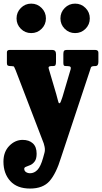

<svg xmlns="http://www.w3.org/2000/svg" viewBox="-46 -802 576 1085"><path d="M-26.5 111.5Q-26.5 56 6.5 22.2Q39.5 -11.5 82 -11.5Q118 -11.5 139.5 8Q161 27.5 161 66.5Q161 95.5 150.2 110Q139.5 124.5 125.8 130.5Q112 136.5 101.5 140.2Q91 144 91 151.5Q91 164 101 170.5Q111 177 124 177Q147.5 177 165.8 157.8Q184 138.5 197.5 90L204.5 64.5Q210 47.5 206 27.5Q202 7.5 195 -7.5L42.5 -405Q35.5 -419 34 -423.8Q32.5 -428.5 17.5 -428.5H14Q3 -428.5 -2 -431.8Q-7 -435 -7 -445.5V-506.5Q-7 -520 10 -520H248.5Q270.5 -520 270.5 -496.5V-454.5Q270.5 -439.5 267.5 -434Q264.5 -428.5 253 -428.5H243.5Q224.5 -428.5 229.5 -413.5L272 -269.5Q278.5 -247 281.8 -232.8Q285 -218.5 289 -218.5Q294.5 -218.5 297.5 -227.5Q300.5 -236.5 307 -254L353.5 -411.5Q355.5 -420 351.8 -424.2Q348 -428.5 334.5 -428.5H328.5Q317.5 -428.5 314.8 -432.5Q312 -436.5 312 -446.5V-496.5Q312 -509.5 316 -514.8Q320 -520 332.5 -520H490.5Q510 -520 510 -504.5V-452Q510 -441 506 -434.8Q502 -428.5 490.5 -428.5H487.5Q470 -428.5 467.5 -420.2Q465 -412 461 -400L299 88Q271.5 178.5 234.2 221Q197 263.5 124 263.5Q50.5 263.5 12 221Q-26.5 178.5 -26.5 111.5ZM378.5 -615Q344 -615 319.8 -639.2Q295.5 -663.5 295.5 -698Q295.5 -732.5 319.8 -757Q344 -781.5 378.5 -781.5Q413 -781.5 437.2 -757Q461.5 -732.5 461.5 -698Q461.5 -663.5 437.2 -639.2Q413 -615 378.5 -615ZM130.5 -615Q96 -615 71.8 -639.2Q47.5 -663.5 47.5 -698Q47.5 -732.5 71.8 -757Q96 -781.5 130.5 -781.5Q165 -781.5 189.2 -757Q213.5 -732.5 213.5 -698Q213.5 -663.5 189.2 -639.2Q165 -615 130.5 -615Z"/></svg>

Font: Besley* Condensed Heavy
Style: Regular
Weight: 800
Width: 3
Designer: Owen Earl
Foundry: indestructible type*
Version: Version 3.000; ttfautohint (v1.8.3)